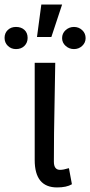

<svg xmlns="http://www.w3.org/2000/svg" viewBox="-70 -802 395 841"><path d="M155 -640H92L111 -782H202ZM0 -587Q-21 -587 -35.5 -601Q-50 -615 -50 -636Q-50 -657 -36 -670.5Q-22 -684 0 -684Q23 -684 37 -671Q51 -658 51 -636Q51 -615 37 -601Q23 -587 0 -587ZM254 -587Q233 -587 217.5 -601Q202 -615 202 -635Q202 -656 217.5 -670Q233 -684 254 -684Q275 -684 290 -670Q305 -656 305 -635Q305 -615 290 -601Q275 -587 254 -587ZM180 19Q82 19 82 -101V-527H172Q171 -439 169 -352Q166 -214 166 -94Q166 -58 193 -58Q208 -58 230 -65H232L245 5Q222 19 180 19Z"/></svg>

Font: LXGW 975 Gothic SC
Style: Regular
Weight: 400
Version: Version 2.01;February 25, 2021